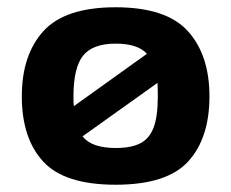

<svg xmlns="http://www.w3.org/2000/svg" viewBox="-20 -498 636 528"><path d="M556 -233Q556 -118 497.5 -54Q439 10 298 10Q157 10 98.5 -54Q40 -118 40 -233Q40 -347 99.5 -412.5Q159 -478 298 -478Q437 -478 496.5 -412.5Q556 -347 556 -233ZM182 -232Q182 -214 183 -206L384 -350Q359 -378 298 -378Q235 -378 208.5 -345Q182 -312 182 -232ZM414 -233Q414 -259 413 -270L207 -123Q232 -91 298 -91Q341 -91 366 -104Q391 -117 402.5 -147.5Q414 -178 414 -233Z"/></svg>

Font: Red Rose Bold
Style: Regular
Weight: 700
Designer: jaikishan Patel
Version: Version 1.000